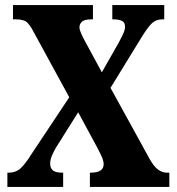

<svg xmlns="http://www.w3.org/2000/svg" viewBox="-20 -734 695 754"><path d="M9 0V-56H14Q44 -56 63 -75Q82 -94 101 -125L252 -352L114 -605Q101 -631 88 -644.5Q75 -658 43 -658H31V-714H345V-658H340Q311 -658 301.5 -648.5Q292 -639 292 -627Q292 -617 299.5 -600.5Q307 -584 315 -570L380 -450L447 -568Q454 -581 462.5 -598.5Q471 -616 471 -629Q471 -647 458 -652.5Q445 -658 425 -658H421V-714H625V-658H617Q593 -658 576.5 -642.5Q560 -627 535 -586L414 -389L568 -109Q585 -79 601.5 -67.5Q618 -56 634 -56H645V0H333V-56H337Q387 -56 387 -89Q387 -100 382 -113Q377 -126 360 -158L287 -293L199 -153Q191 -139 184 -123Q177 -107 177 -91Q177 -75 187 -65.5Q197 -56 224 -56H228V0Z"/></svg>

Font: Noto Serif Bengali ExtraCondensed Black
Style: Regular
Weight: 900
Width: 2
Designer: Juan Bruce, Universal Thirst, Indian Type Foundry and the Monotype Design Team.
Foundry: Monotype Imaging Inc.
Version: Version 2.003; ttfautohint (v1.8.4.7-5d5b)